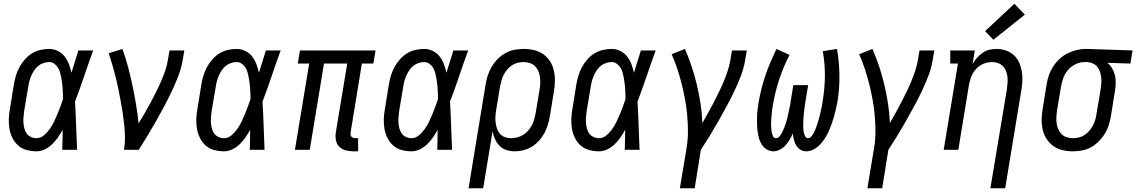

<svg xmlns="http://www.w3.org/2000/svg" viewBox="-20 -799 6060 1024"><path d="M175 8Q148 8 122 1Q96 -6 77 -23Q58 -40 46.5 -63Q35 -86 30.5 -111.5Q26 -137 27 -164.5Q28 -192 33 -219L54 -349Q58 -373 65 -396Q72 -419 83.5 -440.5Q95 -462 112 -481.5Q129 -501 150 -514Q171 -527 195 -532.5Q219 -538 243 -538Q267 -538 289 -527Q311 -516 325 -497.5Q339 -479 347.5 -457Q356 -435 361 -411Q370 -441 379.5 -470.5Q389 -500 398 -530H477Q452 -462 429 -393.5Q406 -325 380 -257Q384 -193 386 -128.5Q388 -64 391 0H312Q313 -27 313.5 -53.5Q314 -80 314 -107Q303 -86 289 -66Q275 -46 258 -29.5Q241 -13 219 -2.5Q197 8 175 8ZM175 -62Q196 -62 214 -77Q232 -92 245 -110.5Q258 -129 267.5 -148.5Q277 -168 285.5 -188.5Q294 -209 301.5 -229Q309 -249 316 -270Q316 -285 315.5 -299.5Q315 -314 314 -328.5Q313 -343 311 -357.5Q309 -372 306.5 -386Q304 -400 300 -414Q296 -428 288.5 -439.5Q281 -451 269 -459.5Q257 -468 243 -468Q227 -468 212 -463Q197 -458 184.5 -448Q172 -438 163 -424.5Q154 -411 147.5 -396.5Q141 -382 137 -367.5Q133 -353 131 -338L109 -208Q107 -192 105.5 -176Q104 -160 105 -144.5Q106 -129 110 -114Q114 -99 122.5 -87Q131 -75 145 -68.5Q159 -62 175 -62Z M641 0Q647 -33 646.5 -67Q646 -101 642.5 -134Q639 -167 634 -199.5Q629 -232 623 -264Q617 -296 610.5 -328Q604 -360 596 -391.5Q588 -423 579 -453.5Q570 -484 560 -515L633 -538Q650 -491 663 -442Q676 -393 686.5 -343Q697 -293 705.5 -242.5Q714 -192 719 -141Q736 -168 751.5 -195Q767 -222 782 -249.5Q797 -277 811 -305Q825 -333 837.5 -361.5Q850 -390 860 -418.5Q870 -447 875 -477L884 -530H963L954 -477Q947 -435 931 -393.5Q915 -352 896 -312Q877 -272 856 -232.5Q835 -193 813 -154Q791 -115 767.5 -76.5Q744 -38 720 0Z M1175 8Q1148 8 1122 1Q1096 -6 1077 -23Q1058 -40 1046.5 -63Q1035 -86 1030.5 -111.5Q1026 -137 1027 -164.5Q1028 -192 1033 -219L1054 -349Q1058 -373 1065 -396Q1072 -419 1083.5 -440.5Q1095 -462 1112 -481.5Q1129 -501 1150 -514Q1171 -527 1195 -532.5Q1219 -538 1243 -538Q1267 -538 1289 -527Q1311 -516 1325 -497.5Q1339 -479 1347.5 -457Q1356 -435 1361 -411Q1370 -441 1379.5 -470.5Q1389 -500 1398 -530H1477Q1452 -462 1429 -393.5Q1406 -325 1380 -257Q1384 -193 1386 -128.5Q1388 -64 1391 0H1312Q1313 -27 1313.5 -53.5Q1314 -80 1314 -107Q1303 -86 1289 -66Q1275 -46 1258 -29.5Q1241 -13 1219 -2.5Q1197 8 1175 8ZM1175 -62Q1196 -62 1214 -77Q1232 -92 1245 -110.5Q1258 -129 1267.5 -148.5Q1277 -168 1285.5 -188.5Q1294 -209 1301.5 -229Q1309 -249 1316 -270Q1316 -285 1315.5 -299.5Q1315 -314 1314 -328.5Q1313 -343 1311 -357.5Q1309 -372 1306.5 -386Q1304 -400 1300 -414Q1296 -428 1288.5 -439.5Q1281 -451 1269 -459.5Q1257 -468 1243 -468Q1227 -468 1212 -463Q1197 -458 1184.5 -448Q1172 -438 1163 -424.5Q1154 -411 1147.5 -396.5Q1141 -382 1137 -367.5Q1133 -353 1131 -338L1109 -208Q1107 -192 1105.5 -176Q1104 -160 1105 -144.5Q1106 -129 1110 -114Q1114 -99 1122.5 -87Q1131 -75 1145 -68.5Q1159 -62 1175 -62Z M1864 8Q1843 8 1823 2.5Q1803 -3 1789 -17Q1775 -31 1771.5 -51.5Q1768 -72 1771 -93L1832 -460H1708L1632 0H1553L1629 -460H1568L1580 -530H1983L1971 -460H1910L1850 -93Q1849 -87 1849.5 -81Q1850 -75 1854 -70.5Q1858 -66 1863.5 -64Q1869 -62 1875 -62H1890V8Z M2175 8Q2148 8 2122 1Q2096 -6 2077 -23Q2058 -40 2046.5 -63Q2035 -86 2030.5 -111.5Q2026 -137 2027 -164.5Q2028 -192 2033 -219L2054 -349Q2058 -373 2065 -396Q2072 -419 2083.5 -440.5Q2095 -462 2112 -481.5Q2129 -501 2150 -514Q2171 -527 2195 -532.5Q2219 -538 2243 -538Q2267 -538 2289 -527Q2311 -516 2325 -497.5Q2339 -479 2347.5 -457Q2356 -435 2361 -411Q2370 -441 2379.5 -470.5Q2389 -500 2398 -530H2477Q2452 -462 2429 -393.5Q2406 -325 2380 -257Q2384 -193 2386 -128.5Q2388 -64 2391 0H2312Q2313 -27 2313.5 -53.5Q2314 -80 2314 -107Q2303 -86 2289 -66Q2275 -46 2258 -29.5Q2241 -13 2219 -2.5Q2197 8 2175 8ZM2175 -62Q2196 -62 2214 -77Q2232 -92 2245 -110.5Q2258 -129 2267.5 -148.5Q2277 -168 2285.5 -188.5Q2294 -209 2301.5 -229Q2309 -249 2316 -270Q2316 -285 2315.5 -299.5Q2315 -314 2314 -328.5Q2313 -343 2311 -357.5Q2309 -372 2306.5 -386Q2304 -400 2300 -414Q2296 -428 2288.5 -439.5Q2281 -451 2269 -459.5Q2257 -468 2243 -468Q2227 -468 2212 -463Q2197 -458 2184.5 -448Q2172 -438 2163 -424.5Q2154 -411 2147.5 -396.5Q2141 -382 2137 -367.5Q2133 -353 2131 -338L2109 -208Q2107 -192 2105.5 -176Q2104 -160 2105 -144.5Q2106 -129 2110 -114Q2114 -99 2122.5 -87Q2131 -75 2145 -68.5Q2159 -62 2175 -62Z M2479 205 2570 -349Q2574 -374 2582 -398Q2590 -422 2603 -444Q2616 -466 2635 -485Q2654 -504 2677 -516.5Q2700 -529 2724.5 -533.5Q2749 -538 2774 -538Q2802 -538 2829 -531.5Q2856 -525 2878 -509.5Q2900 -494 2914 -471.5Q2928 -449 2934 -422.5Q2940 -396 2939.5 -367.5Q2939 -339 2934 -311L2913 -181Q2909 -157 2902 -134Q2895 -111 2883.5 -89.5Q2872 -68 2855 -49Q2838 -30 2817 -17Q2796 -4 2772 2Q2748 8 2725 8Q2702 8 2680.5 1Q2659 -6 2644 -21.5Q2629 -37 2620 -57Q2611 -77 2607 -99L2557 205ZM2705 -62Q2721 -62 2737.5 -66Q2754 -70 2769 -79Q2784 -88 2795.5 -101Q2807 -114 2815.5 -129Q2824 -144 2828.5 -160Q2833 -176 2836 -192L2858 -322Q2861 -339 2861.5 -356.5Q2862 -374 2859.5 -390Q2857 -406 2850.5 -421Q2844 -436 2832.5 -447Q2821 -458 2805 -463Q2789 -468 2772 -468Q2757 -468 2740.5 -464Q2724 -460 2710 -450.5Q2696 -441 2685 -428Q2674 -415 2666.5 -400Q2659 -385 2654.5 -369.5Q2650 -354 2647 -338L2627 -217Q2624 -200 2622.5 -182Q2621 -164 2623 -147.5Q2625 -131 2630 -115Q2635 -99 2645.5 -86.5Q2656 -74 2672 -68Q2688 -62 2705 -62Z M3175 8Q3148 8 3122 1Q3096 -6 3077 -23Q3058 -40 3046.5 -63Q3035 -86 3030.5 -111.5Q3026 -137 3027 -164.5Q3028 -192 3033 -219L3054 -349Q3058 -373 3065 -396Q3072 -419 3083.5 -440.5Q3095 -462 3112 -481.5Q3129 -501 3150 -514Q3171 -527 3195 -532.5Q3219 -538 3243 -538Q3267 -538 3289 -527Q3311 -516 3325 -497.5Q3339 -479 3347.5 -457Q3356 -435 3361 -411Q3370 -441 3379.5 -470.5Q3389 -500 3398 -530H3477Q3452 -462 3429 -393.5Q3406 -325 3380 -257Q3384 -193 3386 -128.5Q3388 -64 3391 0H3312Q3313 -27 3313.5 -53.5Q3314 -80 3314 -107Q3303 -86 3289 -66Q3275 -46 3258 -29.5Q3241 -13 3219 -2.5Q3197 8 3175 8ZM3175 -62Q3196 -62 3214 -77Q3232 -92 3245 -110.5Q3258 -129 3267.5 -148.5Q3277 -168 3285.5 -188.5Q3294 -209 3301.5 -229Q3309 -249 3316 -270Q3316 -285 3315.5 -299.5Q3315 -314 3314 -328.5Q3313 -343 3311 -357.5Q3309 -372 3306.5 -386Q3304 -400 3300 -414Q3296 -428 3288.5 -439.5Q3281 -451 3269 -459.5Q3257 -468 3243 -468Q3227 -468 3212 -463Q3197 -458 3184.5 -448Q3172 -438 3163 -424.5Q3154 -411 3147.5 -396.5Q3141 -382 3137 -367.5Q3133 -353 3131 -338L3109 -208Q3107 -192 3105.5 -176Q3104 -160 3105 -144.5Q3106 -129 3110 -114Q3114 -99 3122.5 -87Q3131 -75 3145 -68.5Q3159 -62 3175 -62Z M3606 205 3642 -11Q3649 -55 3649 -98.5Q3649 -142 3645 -185Q3641 -228 3633.5 -269.5Q3626 -311 3615.5 -352Q3605 -393 3592 -432.5Q3579 -472 3562 -510L3633 -538Q3653 -492 3669 -444Q3685 -396 3696.5 -347Q3708 -298 3716 -247Q3724 -196 3726 -143Q3741 -170 3756.5 -197Q3772 -224 3786 -251.5Q3800 -279 3813.5 -306.5Q3827 -334 3839 -362.5Q3851 -391 3860.5 -419.5Q3870 -448 3875 -477L3884 -530H3963L3954 -477Q3947 -435 3931 -393.5Q3915 -352 3896 -312Q3877 -272 3855.5 -232.5Q3834 -193 3812 -154Q3790 -115 3766.5 -76.5Q3743 -38 3718 0L3685 205Z M4105 8Q4086 8 4069.5 -2Q4053 -12 4043 -27.5Q4033 -43 4028 -61Q4023 -79 4020.5 -98Q4018 -117 4017.5 -136.5Q4017 -156 4017.5 -175.5Q4018 -195 4020.5 -215Q4023 -235 4026 -254Q4032 -290 4041.5 -327Q4051 -364 4063 -399.5Q4075 -435 4090 -469.5Q4105 -504 4121 -538L4191 -506Q4159 -445 4136.5 -377.5Q4114 -310 4103 -243Q4101 -233 4099.5 -223.5Q4098 -214 4097 -204Q4096 -194 4095 -184Q4094 -174 4093.5 -164.5Q4093 -155 4092.5 -145Q4092 -135 4092.5 -125.5Q4093 -116 4094 -106.5Q4095 -97 4097 -88Q4099 -79 4104 -70.5Q4109 -62 4119 -62Q4129 -62 4136 -70Q4143 -78 4147.5 -86Q4152 -94 4156 -103Q4160 -112 4163.5 -120.5Q4167 -129 4170 -138Q4173 -147 4175.5 -156Q4178 -165 4180 -174Q4182 -183 4184 -192.5Q4186 -202 4188 -211Q4190 -220 4192 -229Q4194 -238 4195.5 -247Q4197 -256 4198 -265L4211 -345H4290L4277 -265Q4275 -256 4274 -247Q4273 -238 4271.5 -229Q4270 -220 4269 -210.5Q4268 -201 4267 -192Q4266 -183 4265.5 -174Q4265 -165 4264.5 -156Q4264 -147 4264 -138Q4264 -129 4264 -120Q4264 -111 4265 -102.5Q4266 -94 4268.5 -85.5Q4271 -77 4276 -69.5Q4281 -62 4290 -62Q4299 -62 4306 -70Q4313 -78 4317.5 -86Q4322 -94 4326 -102.5Q4330 -111 4333 -120Q4336 -129 4339 -138Q4342 -147 4344.5 -155.5Q4347 -164 4349.5 -173Q4352 -182 4354 -191Q4356 -200 4358 -209Q4360 -218 4362 -227Q4364 -236 4365.5 -245Q4367 -254 4368 -263Q4379 -330 4379.5 -395.5Q4380 -461 4368 -526L4444 -538Q4456 -468 4457 -397Q4458 -326 4446 -254Q4442 -234 4437.5 -214.5Q4433 -195 4427.5 -175.5Q4422 -156 4415 -136.5Q4408 -117 4399.5 -98Q4391 -79 4379.5 -61Q4368 -43 4353 -27.5Q4338 -12 4319 -2Q4300 8 4280 8Q4262 8 4248 -1Q4234 -10 4226 -24Q4218 -38 4214 -54.5Q4210 -71 4208 -87Q4201 -70 4191.5 -54Q4182 -38 4169.5 -24Q4157 -10 4139.5 -1Q4122 8 4105 8Z M4606 205 4642 -11Q4649 -55 4649 -98.5Q4649 -142 4645 -185Q4641 -228 4633.5 -269.5Q4626 -311 4615.5 -352Q4605 -393 4592 -432.5Q4579 -472 4562 -510L4633 -538Q4653 -492 4669 -444Q4685 -396 4696.5 -347Q4708 -298 4716 -247Q4724 -196 4726 -143Q4741 -170 4756.5 -197Q4772 -224 4786 -251.5Q4800 -279 4813.5 -306.5Q4827 -334 4839 -362.5Q4851 -391 4860.5 -419.5Q4870 -448 4875 -477L4884 -530H4963L4954 -477Q4947 -435 4931 -393.5Q4915 -352 4896 -312Q4877 -272 4855.5 -232.5Q4834 -193 4812 -154Q4790 -115 4766.5 -76.5Q4743 -38 4718 0L4685 205Z M5262 205 5350 -322Q5352 -339 5353.5 -356Q5355 -373 5353 -389Q5351 -405 5345.5 -420Q5340 -435 5329 -446Q5318 -457 5303 -462.5Q5288 -468 5271 -468Q5248 -468 5225.5 -459Q5203 -450 5186.5 -432Q5170 -414 5161 -392Q5152 -370 5148 -347L5091 0H5013L5089 -460H5048V-530H5179L5167 -456Q5176 -474 5189.5 -489.5Q5203 -505 5220 -517Q5237 -529 5256.5 -533.5Q5276 -538 5295 -538Q5321 -538 5345.5 -529.5Q5370 -521 5388 -504Q5406 -487 5416 -464Q5426 -441 5430 -415.5Q5434 -390 5432.5 -363.5Q5431 -337 5426 -311L5341 205ZM5278 -587 5234 -633 5390 -779 5446 -721Z M5701 8Q5673 8 5646 1.5Q5619 -5 5597.5 -20.5Q5576 -36 5561.5 -58.5Q5547 -81 5541 -107.5Q5535 -134 5535.5 -162.5Q5536 -191 5541 -219L5562 -349Q5566 -374 5574 -397.5Q5582 -421 5596 -443Q5610 -465 5629.5 -483.5Q5649 -502 5672 -513.5Q5695 -525 5719.5 -531.5Q5744 -538 5768 -538Q5772 -538 5775.5 -538Q5779 -538 5783 -538L6020 -530L6009 -460L5886 -464Q5902 -451 5912 -433.5Q5922 -416 5926.5 -396Q5931 -376 5930.5 -354Q5930 -332 5926 -311L5905 -181Q5901 -156 5893.5 -132Q5886 -108 5872.5 -86Q5859 -64 5840 -45Q5821 -26 5798.5 -13.5Q5776 -1 5751 3.5Q5726 8 5701 8ZM5703 -62Q5719 -62 5735 -66Q5751 -70 5765 -79.5Q5779 -89 5790 -102Q5801 -115 5809 -130Q5817 -145 5821.5 -160.5Q5826 -176 5828 -192L5850 -322Q5852 -338 5853.5 -354Q5855 -370 5853 -385.5Q5851 -401 5846.5 -416Q5842 -431 5832.5 -442.5Q5823 -454 5809 -460.5Q5795 -467 5779 -468H5771Q5769 -468 5767 -468Q5765 -468 5763 -468Q5740 -468 5717 -457Q5694 -446 5677 -427Q5660 -408 5651.5 -384.5Q5643 -361 5639 -338L5617 -208Q5615 -191 5614 -173.5Q5613 -156 5615.5 -140Q5618 -124 5624.5 -109Q5631 -94 5642.5 -83Q5654 -72 5670 -67Q5686 -62 5703 -62Z"/></svg>

Font: Iosevka Curly Slab Oblique
Style: Regular
Weight: 400
Italic angle: -9°
Monospace: yes
Designer: Belleve Invis
Foundry: Belleve Invis
Version: Version 11.1.0; ttfautohint (v1.8.3)